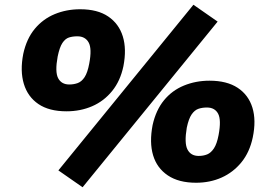

<svg xmlns="http://www.w3.org/2000/svg" viewBox="-20 -758 1131 809"><path d="M328 31 226 -40 795 -738 897 -667ZM260 -289Q187 -289 142 -319.5Q97 -350 80.5 -404.5Q64 -459 78 -531Q92 -595 126.5 -636.5Q161 -678 210.5 -698.5Q260 -719 318 -719Q391 -719 436 -688.5Q481 -658 497.5 -604.5Q514 -551 500 -479Q487 -417 452.5 -374.5Q418 -332 368.5 -310.5Q319 -289 260 -289ZM272 -402Q291 -402 307.5 -408Q324 -414 336.5 -433Q349 -452 356 -490Q368 -553 353.5 -579Q339 -605 306 -605Q286 -605 270.5 -600Q255 -595 243 -577Q231 -559 223 -520Q211 -455 225 -428.5Q239 -402 272 -402ZM806 12Q733 12 687 -19Q641 -50 625 -104Q609 -158 623 -231Q637 -294 671 -335.5Q705 -377 755 -397.5Q805 -418 863 -418Q936 -418 981.5 -388Q1027 -358 1043.5 -304.5Q1060 -251 1045 -179Q1032 -117 997.5 -74.5Q963 -32 914 -10Q865 12 806 12ZM817 -101Q837 -101 853 -107.5Q869 -114 881.5 -133Q894 -152 901 -189Q913 -253 899 -279Q885 -305 852 -305Q832 -305 816 -299.5Q800 -294 787.5 -276Q775 -258 767 -220Q756 -155 770 -128Q784 -101 817 -101Z"/></svg>

Font: Nunito Sans 7pt SemiExpanded Black
Style: Italic
Weight: 900
Width: 6
Italic angle: -9°
Designer: Vernon Adams
Foundry: Vernon Adams
Version: Version 3.101;gftools[0.9.27]